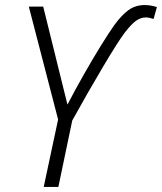

<svg xmlns="http://www.w3.org/2000/svg" viewBox="-20 -740 641 760"><path d="M153 0H211L266 -263Q328 -375 388 -476Q448 -577 474 -611Q501 -646 519.5 -658.5Q538 -671 557 -671Q570 -671 588 -665L601 -712Q592 -715 579.5 -717.5Q567 -720 553 -720Q516 -720 488.5 -700Q461 -680 432 -640Q412 -612 379.5 -559.5Q347 -507 311.5 -444.5Q276 -382 247 -326L151 -714H94L210 -267Z"/></svg>

Font: Noto Sans UI Light
Style: Italic
Weight: 300
Italic angle: -12°
Designer: Monotype Design Team
Foundry: Monotype Imaging Inc.
Version: Version 1.901